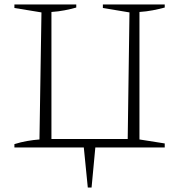

<svg xmlns="http://www.w3.org/2000/svg" viewBox="-20 -665 811 866"><path d="M45 0V-15Q74 -24 102.5 -29Q131 -34 158 -36L167 -609L45 -629V-645H324V-631Q299 -624 271 -618.5Q243 -613 212 -611V-38H556L564 -609L444 -629V-645H723V-631Q697 -624 668.5 -618.5Q640 -613 609 -611V-36L723 -18V0H410L393 181H376L358 0Z"/></svg>

Font: Piazzolla ExtraLight
Style: Regular
Weight: 200
Designer: Juan Pablo del Peral
Foundry: Huerta Tipografica
Version: Version 1.330